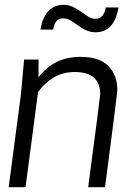

<svg xmlns="http://www.w3.org/2000/svg" viewBox="-20 -777 568 797"><path d="M377 -643Q353 -643 334 -653Q315 -663 299.5 -674.5Q284 -686 270.5 -693.5Q257 -701 242 -701Q207 -701 201 -654H148Q157 -708 182.5 -732.5Q208 -757 242 -757Q268 -757 288.5 -745.5Q309 -734 326 -722Q338 -713 350 -706Q362 -699 377 -699Q411 -699 419 -746H472Q454 -643 377 -643ZM416 0H346Q394 -361 396 -386Q396 -478 290 -478Q241 -478 202.5 -455Q164 -432 138 -395L86 0H16L67 -386L80 -530H140V-456Q204 -541 314 -541Q393 -541 430 -503Q467 -465 467 -403Q467 -388 416 0Z"/></svg>

Font: Tanohe Sans
Style: Italic
Weight: 400
Designer: Village Type and Design LLC & Cristiano Sobral
Foundry: Cooper Hewitt Smithsonian Design Museum
Version: Version 1.00;September 29, 2021;FontCreator 13.0.0.2655 64-b